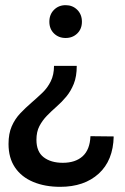

<svg xmlns="http://www.w3.org/2000/svg" viewBox="-20 -559 483 743"><path d="M420 -31Q418 62 362 113Q306 164 213 164Q154 164 108.5 145Q63 126 38 89Q13 52 13 -2Q13 -42 25.5 -70.5Q38 -99 58.5 -120.5Q79 -142 101 -161Q123 -180 143.5 -199.5Q164 -219 176.5 -244.5Q189 -270 189 -304H277Q277 -263 265.5 -234.5Q254 -206 236.5 -185Q219 -164 199 -146.5Q179 -129 161.5 -111Q144 -93 132.5 -71Q121 -49 121 -18Q121 28 149 49.5Q177 71 223 71Q272 71 300 45.5Q328 20 330 -32ZM234 -412Q207 -412 189 -429.5Q171 -447 171 -475Q171 -503 189 -521Q207 -539 234 -539Q261 -539 279 -521Q297 -503 297 -475Q297 -447 279 -429.5Q261 -412 234 -412Z"/></svg>

Font: Alexandria
Style: Regular
Weight: 400
Designer: Mohamed Gaber
Foundry: Kief Type Foundry
Version: Version 5.100